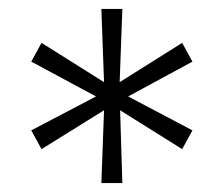

<svg xmlns="http://www.w3.org/2000/svg" viewBox="-20 -708 502 430"><path d="M207 -298 213 -461 73 -374 50 -416 195 -492 50 -570 73 -612 213 -524 207 -688H254L248 -524L388 -612L411 -570L267 -492L411 -416L388 -374L249 -461L254 -298Z"/></svg>

Font: Saira Expanded Light
Style: Regular
Weight: 300
Width: 7
Designer: Hector Gatti with collaboration of the Omnibus-Type team
Foundry: Omnibus-Type
Version: Version 1.101